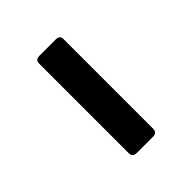

<svg xmlns="http://www.w3.org/2000/svg" viewBox="-5 -415 300 300"><g transform="rotate(45 145.0 -265.0)"><path d="M46 -238Q38 -238 38 -247V-283Q38 -292 46 -292H244Q253 -292 253 -283V-247Q253 -238 244 -238Z"/></g></svg>

Font: Sofia Sans Extra Condensed
Style: Regular
Weight: 400
Designer: Botio Nikoltchev, Ani Petrova
Foundry: lettersoup
Version: Version 4.101